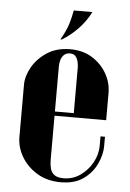

<svg xmlns="http://www.w3.org/2000/svg" viewBox="-49 -687 493 730"><g transform="rotate(5 197.0 -321.5)"><path d="M39 -351Q39 -384 58.5 -418.5Q78 -453 114.5 -477Q151 -501 203 -501Q251 -501 286.5 -479Q322 -457 342 -422Q362 -387 362 -348V-244H237V-434Q237 -443 234.5 -455Q232 -467 225 -476Q218 -485 203 -485Q188 -485 179.5 -476Q171 -467 168 -455Q165 -443 165 -434V-75Q165 -57 169 -42Q173 -27 185 -18.5Q197 -10 220 -10Q255 -10 283.5 -30Q312 -50 329 -81Q346 -112 346 -145V-181H363V-145Q363 -113 346.5 -77.5Q330 -42 296.5 -18Q263 6 210 6Q158 6 119.5 -17.5Q81 -41 60 -77Q39 -113 39 -152ZM88 -244V-260H362V-244ZM167 -535H162Q182 -570 190 -595.5Q198 -621 203 -649H274Q256 -613 227.5 -583.5Q199 -554 167 -535Z"/></g></svg>

Font: Emberly Black
Style: Regular
Weight: 900
Designer: Rajesh Rajput
Foundry: Rajesh Rajput
Version: Version 1.000